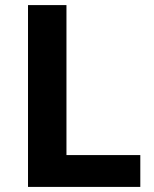

<svg xmlns="http://www.w3.org/2000/svg" viewBox="-20 -734 605 754"><path d="M90 0V-714H241V-125H531V0Z"/></svg>

Font: RS Noto Sans
Style: Bold
Weight: 700
Designer: Monotype Design Team
Foundry: Monotype Imaging Inc.
Version: Version 3.10